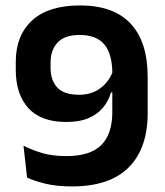

<svg xmlns="http://www.w3.org/2000/svg" viewBox="-20 -672 606 706"><path d="M274.5 -652Q397.5 -652 460.2 -585.2Q523 -518.5 523 -389V-255.5Q523 -126.5 453.2 -56.5Q383.5 13.5 244.5 13.5Q188 13.5 147.2 3.5Q106.5 -6.5 79.5 -19L66.5 -136Q97.5 -120.5 135 -109.2Q172.5 -98 224 -98Q311 -98 352 -138.2Q393 -178.5 393 -260.5V-401.5Q393 -473 364 -508.2Q335 -543.5 272.5 -543.5Q218 -543.5 192 -515.8Q166 -488 166 -442.5V-423Q166 -376.5 190.8 -350Q215.5 -323.5 271 -323.5Q301 -323.5 325.8 -334.2Q350.5 -345 368.8 -365.5Q387 -386 396.5 -414L416.5 -332H388Q379 -300 358.2 -275.5Q337.5 -251 304.5 -237.2Q271.5 -223.5 223.5 -223.5Q131 -223.5 84.5 -274.2Q38 -325 38 -415.5V-445Q38 -541.5 98 -596.8Q158 -652 274.5 -652Z"/></svg>

Font: Anek Bangla Medium SemiBold
Style: Regular
Weight: 600
Version: Version 1.003